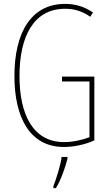

<svg xmlns="http://www.w3.org/2000/svg" viewBox="-20 -744 560 985"><path d="M298 -351V-326H439V-40C402 -26 354 -15 309 -15C149 -15 80 -157 80 -354C80 -556 152 -699 314 -699C355 -699 398 -690 443 -658L457 -680C408 -713 362 -724 314 -724C138 -724 54 -574 54 -354C54 -143 132 10 308 10C355 10 415 -1 464 -24V-351ZM326 71V61H296C292 101 268 175 254 211V221H267C294 176 314 117 326 71Z"/></svg>

Font: Noto Sans Devanagari ExtraCondensed Thin
Style: Regular
Weight: 100
Width: 2
Designer: Jelle Bosma - Monotype Design Team
Foundry: Monotype Imaging Inc.
Version: Version 2.004